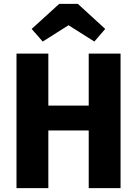

<svg xmlns="http://www.w3.org/2000/svg" viewBox="-20 -969 706 989"><path d="M437 -297H229V0H65V-693H229V-425H437V-693H601V0H437ZM143 -820 285 -949H381L522 -820L466 -755L333 -839L200 -755Z"/></svg>

Font: Fira Sans BGR
Style: Bold
Weight: 700
Designer: bBox Type GmbH & Carrois Corporate GbR & Edenspiekermann AG
Foundry: bBox Type GmbH & Carrois Corporate GbR & Edenspiekermann AG
Version: Version 4.301